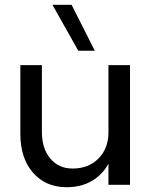

<svg xmlns="http://www.w3.org/2000/svg" viewBox="-20 -772 638 802"><path d="M283 -68Q350 -68 391.5 -110Q433 -152 433 -220V-500H523V0H433V-88Q407 -41 362.5 -15.5Q318 10 258 10Q171 10 118 -50.5Q65 -111 65 -213V-500H155V-220Q155 -152 190 -110Q225 -68 283 -68ZM199 -752H279L376 -560H307Z"/></svg>

Font: Goli
Style: Regular
Weight: 400
Designer: jaikishan Patel
Foundry: MagicType
Version: Version 1.000